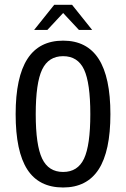

<svg xmlns="http://www.w3.org/2000/svg" viewBox="-20 -790 540 821"><path d="M366.2 -301.8Q366.2 -435.5 339.4 -492.7Q312.5 -549.8 250 -549.8Q187.5 -549.8 160.2 -492.7Q132.8 -435.5 132.8 -301.8Q132.8 -168.9 160.2 -111.8Q187.5 -54.7 250 -54.7Q312.5 -54.7 339.4 -111.8Q366.2 -168.9 366.2 -301.8ZM452.1 -301.8Q452.1 -143.6 401.9 -65.9Q351.6 11.7 250 11.7Q146.5 11.7 96.7 -65.4Q46.9 -142.6 46.9 -301.8Q46.9 -460 97.2 -538.1Q147.5 -616.2 250 -616.2Q351.6 -616.2 401.9 -538.1Q452.1 -460 452.1 -301.8ZM211.9 -769.5H288.1L374 -662.1H317.4L250 -734.4L182.6 -662.1H126Z"/></svg>

Font: BabelStone Mayan Numerals
Style: Regular
Weight: 400
Designer: Andrew West
Foundry: BabelStone
Version: Version 11.000 June 09, 2018